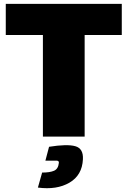

<svg xmlns="http://www.w3.org/2000/svg" viewBox="-20 -710 663 998"><path d="M613 -528H420V0H203V-528H10V-690H613ZM216 125 235 53Q329 38 371.5 50Q414 62 411 118Q407 201 341 239.5Q275 278 177 265L199 187Q239 187 261 177.5Q283 168 286 136Q287 126 275 125Q273 125 216 125Z"/></svg>

Font: Exo 2.0 Black
Style: Regular
Weight: 900
Designer: Natanael Gama
Version: Version 1.001;PS 001.001;hotconv 1.0.70;makeotf.lib2.5.58329